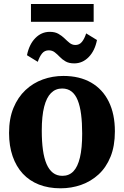

<svg xmlns="http://www.w3.org/2000/svg" viewBox="-20 -956 636 986"><path d="M26.5 -273Q26.5 -347 49.2 -402Q72 -457 111 -493.5Q150 -530 200 -548Q250 -566 305.5 -566Q388.5 -566 447.8 -532Q507 -498 538.5 -434.2Q570 -370.5 570 -281.5Q570 -206 547.5 -150.8Q525 -95.5 485.8 -59.8Q446.5 -24 396.5 -6.5Q346.5 11 291 11Q229 11 180 -8.2Q131 -27.5 97 -64.2Q63 -101 44.8 -153.8Q26.5 -206.5 26.5 -273ZM300.5 -53Q334.5 -53 356.8 -76Q379 -99 390.5 -147Q402 -195 402 -270Q402 -325.5 396.5 -368.5Q391 -411.5 379 -441.2Q367 -471 347.2 -486.2Q327.5 -501.5 299 -501.5Q265.5 -501.5 242.2 -478.5Q219 -455.5 206.8 -407.8Q194.5 -360 194.5 -285Q194.5 -229 200.5 -186Q206.5 -143 219.2 -113.5Q232 -84 252 -68.5Q272 -53 300.5 -53ZM118.5 -672.5Q130 -728.5 161.5 -760.5Q193 -792.5 235.5 -792.5Q262.5 -792.5 280.2 -782.2Q298 -772 311.5 -758.8Q325 -745.5 337.5 -735.5Q350 -725.5 366 -725Q387.5 -724.5 400.8 -741Q414 -757.5 422.5 -784.5L478 -750.5Q467.5 -696 435.8 -663.2Q404 -630.5 361 -630.5Q334.5 -630.5 317 -640.5Q299.5 -650.5 286.8 -664Q274 -677.5 261 -687.5Q248 -697.5 230.5 -697.5Q209 -697.5 196 -681.5Q183 -665.5 174 -638.5ZM461 -935.5V-844H139V-935.5Z"/></svg>

Font: Merriweather 28pt ExtraBold
Style: Regular
Weight: 800
Version: Version 2.100